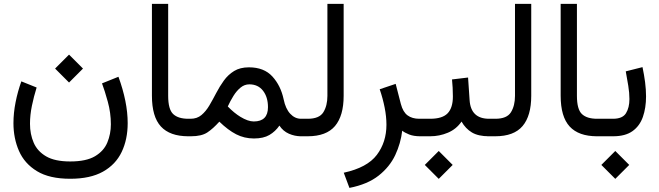

<svg xmlns="http://www.w3.org/2000/svg" viewBox="-20 -692 3349 975"><path d="M330.6 -414.6 401.4 -343.8 330.6 -272.9 259.8 -343.8ZM336.4 127.9Q418 127.9 462.6 101.3Q507.3 74.7 525.1 31.5Q543 -11.7 543 -61Q543 -119.1 527.3 -175.8Q511.7 -232.4 498 -268.6L581.5 -302.2Q604.5 -239.3 616.5 -179.9Q628.4 -120.6 628.4 -66.9Q628.4 15.6 597.9 79.6Q567.4 143.6 502.9 179.7Q438.5 215.8 336.4 215.8Q231 215.8 167.7 177.2Q104.5 138.7 76.4 74.5Q48.3 10.3 48.3 -66.4Q48.3 -118.2 59.1 -172.6Q69.8 -227.1 88.4 -278.8L166 -247.6Q151.9 -202.6 142.1 -155.3Q132.3 -107.9 132.3 -63.5Q132.3 -10.7 151.1 32.7Q169.9 76.2 214.4 102.1Q258.8 127.9 336.4 127.9Z M751.5 -672.4H834V-205.6Q834 -136.7 859.4 -112.8Q884.8 -88.9 936 -88.9H948.2V0H936Q842.8 0 797.1 -49.6Q751.5 -99.1 751.5 -206.1Z M950.2 0H928.7V-88.9H947.8Q980.5 -88.9 1002.9 -107.7Q1025.4 -126.5 1043 -156.2Q1060.5 -186 1077.9 -219.5Q1095.2 -252.9 1116.7 -282.7Q1138.2 -312.5 1168.7 -331.3Q1199.2 -350.1 1244.1 -350.1Q1320.8 -350.1 1363.3 -303.5Q1405.8 -256.8 1420.4 -187.5Q1430.2 -139.6 1453.9 -114.3Q1477.5 -88.9 1508.8 -88.9H1521.5V0H1508.3Q1477.1 0 1447.3 -12.9Q1417.5 -25.9 1398.9 -54.2Q1378.4 -24.4 1348.1 -6.6Q1317.9 11.2 1269.5 11.2Q1220.7 11.2 1179.4 -10Q1138.2 -31.2 1093.8 -74.2Q1062 -38.6 1032.7 -19.3Q1003.4 0 950.2 0ZM1246.1 -263.7Q1221.7 -263.7 1201.7 -247.3Q1181.6 -231 1165.5 -205.1Q1149.4 -179.2 1136.7 -151.4Q1152.8 -134.8 1168.9 -121.6Q1185.1 -108.4 1200.2 -99.1Q1239.3 -75.2 1268.6 -75.2Q1340.8 -75.2 1340.8 -147.9Q1340.8 -198.7 1315.7 -231.2Q1290.5 -263.7 1246.1 -263.7Z M1502 -88.9H1543Q1601.6 -88.9 1622.1 -122.1Q1642.6 -155.3 1642.6 -205.1V-672.4H1725.1V-205.6Q1725.1 -104 1681.2 -52Q1637.2 0 1542.5 0H1502Z M2114.3 0Q2080.6 0 2057.9 -9Q2035.2 -18.1 2022.5 -28.3Q2015.1 35.6 1987.1 95.5Q1959 155.3 1902.8 199.7Q1846.7 244.1 1754.4 262.2L1725.6 185.1Q1844.7 159.2 1893.6 94.5Q1942.4 29.8 1942.4 -58.6Q1942.4 -100.1 1933.3 -145.8Q1924.3 -191.4 1908.2 -238.8L1989.3 -266.1L2015.6 -164.1Q2026.4 -123 2049.8 -106Q2073.2 -88.9 2108.9 -88.9H2127.4V0Z M2107.4 -88.9H2164.6Q2226.6 -88.9 2253.2 -116.7Q2279.8 -144.5 2279.8 -202.1Q2279.8 -225.6 2278.6 -246.6Q2277.3 -267.6 2275.4 -288.6L2356.9 -298.3L2364.7 -184.1Q2370.6 -88.9 2463.9 -88.9H2474.1V0H2462.9Q2408.7 0 2376.2 -19.5Q2343.8 -39.1 2323.7 -74.7Q2297.4 -36.1 2254.4 -18.1Q2211.4 0 2164.6 0H2107.4ZM2208 74.7 2278.8 145.5 2208 216.3 2137.2 145.5Z M2454.6 -88.9H2495.6Q2554.2 -88.9 2574.7 -122.1Q2595.2 -155.3 2595.2 -205.1V-672.4H2677.7V-205.6Q2677.7 -104 2633.8 -52Q2589.8 0 2495.1 0H2454.6Z M2827.1 -672.4H2909.7V-205.6Q2909.7 -136.7 2935.1 -112.8Q2960.4 -88.9 3011.7 -88.9H3023.9V0H3011.7Q2918.5 0 2872.8 -49.6Q2827.1 -99.1 2827.1 -206.1Z M3093.8 0H3003.9V-88.9H3092.8Q3141.6 -88.9 3158.9 -117.2Q3176.3 -145.5 3176.3 -189Q3176.3 -220.7 3170.4 -256.8Q3164.6 -293 3157.7 -329.6L3242.7 -351.1Q3251 -312 3255.9 -274.4Q3260.7 -236.8 3260.7 -202.6Q3260.7 -144 3244.6 -98.1Q3228.5 -52.2 3191.9 -26.1Q3155.3 0 3093.8 0ZM3104.5 74.7 3175.3 145.5 3104.5 216.3 3033.7 145.5Z"/></svg>

Font: Vazirmatn UI NL
Style: Regular
Weight: 400
Designer: Saber Rastikerdar
Foundry: Saber Rastikerdar
Version: Version 33.003